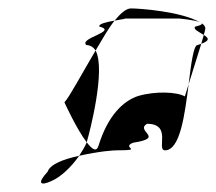

<svg xmlns="http://www.w3.org/2000/svg" viewBox="-20 -652 513 456"><path d="M133 -409C133 -409 162 -345 186 -314L187 -318C192 -335 232 -486 207 -532C175 -478 144 -420 133 -409ZM93 -244C67 -216 76 -210 102 -222C124 -231 150 -256 168 -282C131 -274 99 -262 93 -244ZM185 -545C194 -545 202 -540 207 -532C223 -559 237 -584 252 -603C234 -600 213 -595 216 -589C261 -577 167 -562 185 -545ZM252 -603C272 -607 289 -608 266 -608H406C403 -608 443 -605 455 -599C410 -625 311 -632 291 -632C280 -632 267 -621 252 -603ZM168 -282C216 -293 250 -295 258 -295C324 -295 266 -301 296 -313C374 -325 300 -340 329 -358C390 -358 350 -295 372 -295C408 -295 419 -381 428 -452L419 -423C400 -434 349 -436 308 -424C272 -412 236 -377 214 -306C209 -290 199 -297 186 -314C182 -304 175 -293 168 -282ZM444 -589C437 -583 453 -576 464 -569L467 -580C469 -587 466 -592 459 -597C461 -595 458 -592 444 -589ZM455 -599C456 -598 458 -598 459 -597C458 -598 457 -598 455 -599ZM449 -545C440 -545 434 -502 428 -452L458 -548ZM458 -548C480 -556 475 -562 464 -569Z"/></svg>

Font: bitstorm
Style: maxcnobl
Weight: 400
Version: Version 0.2